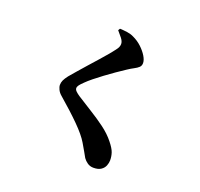

<svg xmlns="http://www.w3.org/2000/svg" viewBox="-151 -999 1301 1246"><g transform="rotate(20 500.0 -376.5)"><path d="M463 -817 471 -830Q497 -829 522 -825.5Q547 -822 567 -812Q602 -796 629 -770.5Q656 -745 672 -718.5Q688 -692 688 -671Q688 -653 676.5 -642Q665 -631 645.5 -621Q626 -611 602 -595Q574 -577 540.5 -553.5Q507 -530 474.5 -506Q442 -482 415 -460Q388 -438 372 -422Q353 -404 344.5 -392.5Q336 -381 336 -371Q336 -360 347 -349.5Q358 -339 373 -329Q419 -299 472 -266.5Q525 -234 574.5 -197.5Q624 -161 657 -119Q686 -83 694.5 -58Q703 -33 703 -5Q703 12 695.5 31.5Q688 51 669 64Q650 77 617 77Q593 77 575 64.5Q557 52 546 36Q536 19 525.5 -0.5Q515 -20 495 -53Q469 -97 409.5 -156.5Q350 -216 264 -290Q246 -305 237.5 -323Q229 -341 229 -354Q229 -371 236 -386.5Q243 -402 260 -424Q277 -444 302 -473Q327 -502 355.5 -534Q384 -566 411.5 -597Q439 -628 460.5 -653.5Q482 -679 492 -693Q503 -707 507.5 -717.5Q512 -728 512 -739Q512 -757 496 -777.5Q480 -798 463 -817Z"/></g></svg>

Font: Early Summer Mincho Heavy
Style: Regular
Weight: 900
Designer: GuiWonder
Version: Version 1.002